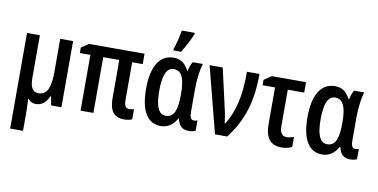

<svg xmlns="http://www.w3.org/2000/svg" viewBox="-90 -1039 3040 1543"><g transform="rotate(10 1430.5 -267.5)"><path d="M59 240H164V95C164 58 162 19 160 -22H162C178 0 200 10 227 10C273 10 310 -18 332 -71H338L351 0H435V-540H330V-269C330 -155 309 -79 233 -79C186 -79 164 -114 164 -194V-540H59Z M948 9C973 9 995 4 1012 -3V-86C996 -82 983 -80 973 -80C946 -80 932 -101 932 -146V-455H1018V-540H566L505 -500V-455H591V0H696V-455H827V-143C827 -39 865 9 948 9Z M1242 -606H1305C1339 -662 1368 -720 1386 -763V-775H1281C1273 -725 1257 -661 1242 -619ZM1246 10C1302 10 1346 -19 1376 -74H1381C1394 -15 1423 10 1478 10C1495 10 1521 4 1530 -1V-86C1521 -82 1512 -80 1502 -80C1478 -80 1467 -99 1467 -143V-335C1467 -414 1479 -497 1494 -540H1411C1399 -520 1388 -492 1384 -465H1379C1348 -525 1311 -549 1254 -549C1143 -549 1079 -450 1079 -266C1079 -82 1139 10 1246 10ZM1272 -78C1203 -78 1186 -167 1186 -267C1186 -394 1213 -459 1272 -459C1343 -459 1363 -386 1363 -269C1363 -153 1345 -78 1272 -78Z M1688 0H1788C1906 -154 1956 -313 1956 -540H1854C1854 -340 1823 -211 1754 -100H1750C1744 -143 1739 -179 1728 -223L1656 -540H1549Z M2232 11C2266 11 2298 3 2317 -8V-90C2296 -82 2276 -78 2257 -78C2221 -78 2202 -105 2202 -157V-455H2336V-540H2057L1996 -499V-455H2098V-157C2098 -44 2140 11 2232 11Z M2563 10C2619 10 2663 -19 2693 -74H2698C2711 -15 2740 10 2795 10C2812 10 2838 4 2847 -1V-86C2838 -82 2829 -80 2819 -80C2795 -80 2784 -99 2784 -143V-335C2784 -414 2796 -497 2811 -540H2728C2716 -520 2705 -492 2701 -465H2696C2665 -525 2628 -549 2571 -549C2460 -549 2396 -450 2396 -266C2396 -82 2456 10 2563 10ZM2589 -78C2520 -78 2503 -167 2503 -267C2503 -394 2530 -459 2589 -459C2660 -459 2680 -386 2680 -269C2680 -153 2662 -78 2589 -78Z"/></g></svg>

Font: Kathrein 67 Medium Condensed
Style: Regular
Weight: 500
Width: 3
Designer: Lazydogs Typefoundry, based on Open Sans by Ascender Corporation
Foundry: Lazydogs Typefoundry
Version: Version 1.003;PS 001.003;hotconv 1.0.88;makeotf.lib2.5.64775